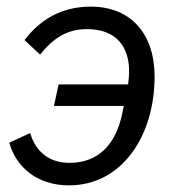

<svg xmlns="http://www.w3.org/2000/svg" viewBox="-20 -548 536 580"><path d="M143 -228H354L349 -204C330 -113 278 -56 190 -56C131 -56 89 -87 71 -146L8 -117C29 -41 95 12 188 12C349 12 447 -138 447 -317C447 -444 377 -528 254 -528C163 -528 99 -486 54 -427L101 -383C142 -434 183 -460 243 -460C331 -460 370 -407 370 -333C370 -322 369 -307 367 -293H157Z"/></svg>

Font: LVC Sans
Style: Italic
Weight: 400
Italic angle: -11.31°
Designer: Mike Abbink, Paul van der Laan, Pieter van Rosmalen
Foundry: Bold Monday
Version: Version 3.0